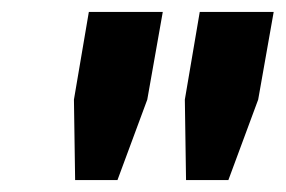

<svg xmlns="http://www.w3.org/2000/svg" viewBox="-20 -707 479 322"><path d="M106 -405 104 -540 129 -687H253L227 -540L177 -405ZM292 -405 290 -540 315 -687H439L413 -540L363 -405Z"/></svg>

Font: Archivo SemiCondensed
Style: Bold Italic
Weight: 700
Width: 4
Italic angle: -10°
Designer: Hector Gatti
Foundry: Omnibus-Type
Version: Version 2.001